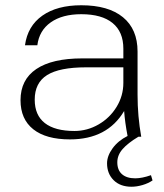

<svg xmlns="http://www.w3.org/2000/svg" viewBox="-20 -520 622 730"><path d="M560 166Q544 177 522 183.5Q500 190 480 190Q437 190 412 165Q387 140 387 101Q387 73 408 44Q429 15 465 -3Q455 -55 452 -98Q388 10 246 10Q155 10 106.5 -28.5Q58 -67 58 -139Q58 -217 118 -257.5Q178 -298 293 -298H449V-335Q449 -399 408 -432.5Q367 -466 289 -466Q217 -466 173 -435Q129 -404 122 -348H75Q85 -421 141 -460.5Q197 -500 289 -500Q392 -500 447.5 -454.5Q503 -409 503 -324V-160Q503 -78 517 0H506Q466 24 446 47Q426 70 426 97Q426 127 444 142.5Q462 158 494 158Q520 158 554 146ZM449 -264H307Q206 -264 159 -234.5Q112 -205 112 -141Q112 -82 150.5 -52Q189 -22 263 -22Q312 -22 355 -47Q398 -72 423.5 -114Q449 -156 449 -205Z"/></svg>

Font: Fahkwang ExtraLight
Style: Regular
Weight: 275
Designer: Suppakit Chalermlarp | Katatrad Co.,Ltd.
Foundry: Cadson Demak Co.,Ltd.
Version: Version 1.000; ttfautohint (v1.6)